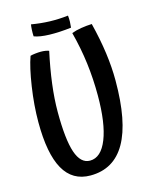

<svg xmlns="http://www.w3.org/2000/svg" viewBox="-128 -872 816 1035"><g transform="rotate(-15 280.5 -355.0)"><path d="M464 -707Q487 -615 498 -534.5Q509 -454 509 -380Q509 -150 443.5 -35Q378 80 247 80Q147 80 98 -7Q49 -94 49 -270Q49 -364 64.5 -466.5Q80 -569 101 -627Q111 -630 128.5 -632Q146 -634 160 -634Q174 -634 185.5 -632Q197 -630 205 -627Q185 -535 174.5 -452Q164 -369 164 -297Q164 -143 188.5 -70.5Q213 2 265 2Q327 2 361.5 -85Q396 -172 396 -327Q396 -419 385 -507Q374 -595 350 -687Q373 -696 404 -701Q435 -706 464 -707ZM351 -717Q284 -709 229.5 -710.5Q175 -712 144 -724Q143 -742 144 -760.5Q145 -779 147 -790Q200 -781 250 -779.5Q300 -778 352 -784Q354 -766 353.5 -749.5Q353 -733 351 -717Z"/></g></svg>

Font: Atma Medium
Style: Regular
Weight: 500
Designer: Gregori Vincens, Jeremie Hornus, Riccardo Olocco, Yoann Minet.
Foundry: black foundry
Version: Version 1.101;PS 1.100;hotconv 1.0.86;makeotf.lib2.5.63406